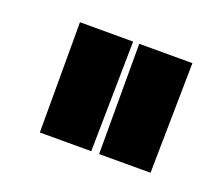

<svg xmlns="http://www.w3.org/2000/svg" viewBox="-58 -815 482 414"><g transform="rotate(20 183.0 -607.5)"><path d="M186 -734Q185 -671 184 -608Q183 -545 182 -481H64V-734ZM322 -734Q321 -671 320 -608Q319 -545 318 -481H200V-734Z"/></g></svg>

Font: Synthetic
Style: Bold
Weight: 700
Designer: Santiago Orozco
Foundry: Typemade
Version: Version 2.000; ttfautohint (v1.8.4.7-5d5b)